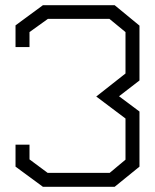

<svg xmlns="http://www.w3.org/2000/svg" viewBox="-20 -722 599 742"><path d="M423 0H146L40 -78V-163H94V-106L164 -54H404L465 -105V-264L352 -349L465 -438V-598L403 -649H165L94 -598V-540H40V-624L146 -702H423L519 -623V-411L440 -350L519 -291V-78Z"/></svg>

Font: Turret Road
Style: Regular
Weight: 400
Designer: Noponies
Foundry: Noponies
Version: Version 1.001; ttfautohint (v1.8)